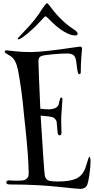

<svg xmlns="http://www.w3.org/2000/svg" viewBox="-20 -1099 597 1224"><path d="M490 -802Q503 -802 503 -788Q503 -785 499 -740Q495 -695 495 -642Q495 -626 486 -626Q478 -626 475 -642Q473 -649 466 -707Q461 -740 446.5 -749Q432 -758 408 -758Q371 -758 317 -753Q263 -748 248 -743Q225 -738 225 -709Q225 -676 237 -406Q265 -402 289 -402Q341 -402 354 -432Q357 -441 361 -462Q364 -477 371 -477Q378 -477 378 -465Q378 -452 374 -406Q370 -360 370 -339Q370 -319 371 -288.5Q372 -258 372 -255Q372 -236 360 -236Q349 -236 347 -256Q342 -320 341 -324Q333 -346 312 -353Q300 -357 239 -362Q261 -7 265 14Q269 51 302 55Q322 58 349 58Q426 58 465.5 40Q505 22 524 -27Q529 -41 534.5 -60Q540 -79 543.5 -89Q547 -99 550 -99Q557 -99 557 -69Q557 -35 550.5 11Q544 57 537 77Q526 105 491 105Q473 105 381.5 95Q290 85 229 82Q142 77 42 77Q20 77 20 64Q20 51 39 51Q40 51 57 52Q74 53 89 53Q106 53 116 52Q138 51 149 41Q160 31 161.5 23Q163 15 163 2Q162 -54 156.5 -126Q151 -198 142.5 -278.5Q134 -359 133 -367Q119 -526 95 -651Q82 -716 52 -738Q47 -742 35.5 -748.5Q24 -755 17 -760Q10 -765 10 -770Q10 -778 23 -778Q24 -778 72.5 -772.5Q121 -767 174 -767Q218 -767 292.5 -775.5Q367 -784 425.5 -793Q484 -802 490 -802ZM280 -1079Q284 -1079 303 -1054Q336 -1008 379 -968Q399 -949 419.5 -933.5Q440 -918 450.5 -911.5Q461 -905 468 -898Q475 -891 475 -884Q475 -873 460 -873Q419 -873 360 -916Q335 -935 314 -955.5Q293 -976 283.5 -985.5Q274 -995 270 -995Q267 -995 256.5 -984Q246 -973 225.5 -951Q205 -929 185 -911Q115 -848 97 -848Q93 -848 93 -852Q93 -856 112.5 -875.5Q132 -895 167 -933.5Q202 -972 230 -1013Q271 -1079 280 -1079Z"/></svg>

Font: Henny Penny
Style: Regular
Weight: 400
Designer: Olga Umpeleva
Foundry: Brownfox
Version: Version 1.001